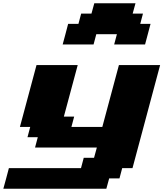

<svg xmlns="http://www.w3.org/2000/svg" viewBox="-54 -1020 991 1165"><path d="M-33.7 125H591.3L608.4 62.5H670.9L687.5 0H750Q777.8 -104 833.7 -312.3Q889.6 -520.5 917.5 -625H667.5Q650.4 -562.5 617.2 -437.5Q584 -312.5 566.9 -250H379.4L396 -312.5H333.5L417.5 -625H167.5Q150.9 -562.5 117.2 -437.5Q83.5 -312.5 66.9 -250H129.4L112.8 -187.5H175.3L158.7 -125H533.7L516.6 -62.5H454.1L437.5 0H0Q-5.4 21 -16.6 62.5Q-27.8 104 -33.7 125ZM638.7 -750H826.2Q831.5 -770.5 842.8 -812.5Q854 -854.5 859.4 -875H796.9L813.5 -937.5H751L768.1 -1000H518.1L501 -937.5H438.5L421.9 -875H359.4Q354 -854 343 -812.5Q332 -771 326.2 -750H513.7L530.3 -812.5H655.3Z"/></svg>

Font: Faithful 32x
Style: BoldOblique
Weight: 400
Foundry: Faithful Resource Pack
Version: Version 1.0; January 27, 2023